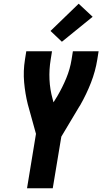

<svg xmlns="http://www.w3.org/2000/svg" viewBox="-20 -1010 549 1030"><path d="M125 0 173 -292 129 -451Q115 -507 109.5 -568Q104 -629 114 -691L121 -735H259L252 -691Q243 -637 245.5 -583.5Q248 -530 262 -480L267 -461L288 -495Q315 -541 335.5 -590.5Q356 -640 364 -691L371 -735H509L502 -691Q492 -628 468 -566.5Q444 -505 411 -447Q409 -444 407.5 -441.5Q406 -439 404 -436L309 -277L263 0ZM312 -786 251 -844 402 -990 477 -920Z"/></svg>

Font: Iosevka Term Curly Heavy
Style: Italic
Weight: 900
Italic angle: -9°
Designer: Belleve Invis
Foundry: Belleve Invis
Version: Version 32.3.0